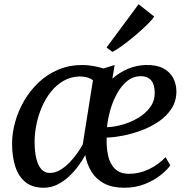

<svg xmlns="http://www.w3.org/2000/svg" viewBox="-20 -873 885 903"><path d="M519.2 -567.3 508.4 -503.1Q542 -532.6 582 -549.4Q622 -566.2 665.6 -567.3Q715.4 -568.4 746.9 -552Q778.5 -535.6 793.8 -507.4Q809.1 -479.1 809.6 -444.6Q809.9 -397.9 786.8 -362.2Q763.7 -326.6 725.8 -301Q687.8 -275.3 643.3 -259Q598.7 -242.6 556.2 -234.6Q513.7 -226.6 481.7 -225.9Q479.9 -179.5 488.6 -140.6Q497.3 -101.8 520.9 -78.7Q544.5 -55.6 587.7 -55.6Q634.6 -55.6 678.9 -76.4Q723.1 -97.1 758.8 -133.8L780.8 -95.3Q767.4 -75.2 736.8 -50.5Q706.2 -25.8 662.4 -7.9Q618.5 10 564.7 10Q508.6 10 470.6 -9.8Q432.6 -29.6 410.8 -64.4Q389.1 -99.1 381 -143.8Q367.2 -117.9 347.1 -90.8Q327 -63.7 301.9 -40.8Q276.8 -17.9 247.6 -4Q218.3 10 185.8 10Q132 10 99.4 -16.7Q66.7 -43.4 51.8 -90.3Q36.8 -137.2 36.8 -197.2Q36.8 -246.2 51 -298.1Q65.1 -350 92.9 -398Q120.6 -446 160.6 -484.3Q200.7 -522.6 252.7 -544.9Q304.8 -567.3 368 -567.3Q392.9 -567.3 419.3 -562.4Q445.6 -557.6 467 -550.9ZM369.1 -193.3 417.1 -495.4Q404.9 -505.1 388.2 -509.4Q371.5 -513.7 353.5 -513.4Q311.7 -511.9 278.1 -492.4Q244.5 -472.9 219.1 -440.8Q193.7 -408.6 176.8 -369.1Q159.9 -329.7 151.3 -287.6Q142.7 -245.6 142.7 -206.6Q142.7 -160.3 150.8 -127.4Q158.9 -94.4 174.7 -77Q190.5 -59.6 213.9 -59.6Q239.1 -59.6 262.6 -73.4Q286.1 -87.2 306.5 -108.2Q327 -129.3 343 -152.2Q359 -175.1 369.1 -193.3ZM642.5 -514.7Q606.2 -514.7 578.1 -491.8Q550 -468.8 530 -432.3Q510 -395.8 498.4 -354.1Q486.7 -312.5 483.1 -274.8Q517.6 -275.8 556.7 -287Q595.7 -298.2 630.3 -318.8Q664.8 -339.4 686.4 -369Q708 -398.6 707.7 -436.9Q707.3 -475.8 690.8 -495.2Q674.3 -514.7 642.5 -514.7ZM481 -649.5 631.9 -853.2 705.2 -795.2Q699.7 -785.6 683.4 -768.6Q667.1 -751.7 644.6 -731.3Q622 -710.8 597.1 -690.6Q572.3 -670.4 549.2 -654Q526 -637.6 508.9 -628.8Z"/></svg>

Font: Merriweather Light
Style: Italic
Weight: 300
Italic angle: -7.8°
Designer: Eben Sorkin
Foundry: Eben Sorkin
Version: Version 2.101